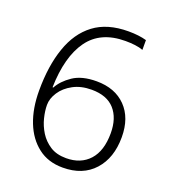

<svg xmlns="http://www.w3.org/2000/svg" viewBox="-134 -826 839 937"><g transform="rotate(20 285.5 -357.5)"><path d="M61.5 -304.2Q61.5 -433.1 94.2 -526.9Q126.5 -621.6 195.1 -673.3Q263.7 -725.1 373.5 -725.1Q427.7 -725.1 467.3 -713.9V-663.1Q449.7 -669.9 425.5 -672.9Q401.4 -675.8 375.5 -675.8Q246.6 -675.8 184.1 -588.9Q121.6 -502 117.7 -341.8H121.6Q142.6 -380.9 188.5 -411.9Q234.4 -442.9 310.5 -442.9Q406.7 -442.9 462.6 -385.5Q518.6 -328.1 518.6 -228Q518.6 -120.1 460 -55.2Q401.4 9.8 297.4 9.8Q221.7 9.8 169.4 -30.8Q116.7 -71.3 89.1 -141.6Q61.5 -211.9 61.5 -304.2ZM297.4 -39.1Q373.5 -39.1 417.5 -87.6Q461.4 -136.2 461.4 -228Q461.4 -306.2 421.4 -351.1Q381.3 -396 301.8 -396Q246.6 -396 206.1 -374Q165.5 -352.1 143.6 -318.6Q121.6 -285.2 121.6 -252Q121.6 -221.2 130.6 -184.8Q139.6 -148.4 160.2 -115.2Q180.7 -82.5 214.1 -60.8Q247.6 -39.1 297.4 -39.1Z"/></g></svg>

Font: Nokora Light
Style: Regular
Weight: 300
Designer: Danh Hong
Version: Version 8.000; ttfautohint (v1.8.3)